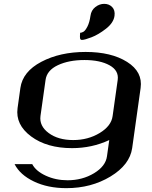

<svg xmlns="http://www.w3.org/2000/svg" viewBox="-20 -770 790 998"><path d="M536.1 42 547.9 -42Q458 0 354.5 0Q223.6 0 141.6 -61Q59.6 -122.1 71.3 -208L85.9 -312.5Q97.7 -397.5 194.8 -448.7Q292 -500 424.8 -500Q558.6 -500 640.6 -448.2Q722.7 -396.5 710.9 -312.5L667 0Q654.3 86.9 554.2 147.5Q454.1 208 325.2 208Q228.5 208 156.2 173.3Q84 138.7 55.7 83H147.5Q166 119.1 217.8 143.1Q269.5 167 331.1 167Q408.2 167 468.8 130.4Q529.3 93.8 536.1 42ZM565.4 -167 591.8 -354.5Q598.6 -403.3 549.3 -430.7Q500 -458 418.9 -458Q337.9 -458 280.8 -431.2Q223.6 -404.3 216.8 -354.5L190.4 -167Q183.6 -115.2 232.9 -78.6Q282.2 -42 360.4 -42Q437.5 -42 498 -78.6Q558.6 -115.2 565.4 -167ZM450.2 -687.5Q454.1 -716.8 475.6 -733.4Q497.1 -750 521.5 -750Q546.9 -750 563 -733.4Q579.1 -716.8 575.2 -687.5Q570.3 -651.4 530.8 -620.6Q491.2 -589.8 455.6 -576.2Q419.9 -562.5 406.2 -562.5Q401.4 -562.5 398.9 -564.9Q396.5 -567.4 396 -572.3Q395.5 -577.1 395.5 -581.1Q395.5 -585 396 -591.3Q396.5 -597.7 396.5 -599.6Q405.3 -599.6 414.6 -605.5Q423.8 -611.3 434.6 -632.3Q445.3 -653.3 450.2 -687.5Z"/></svg>

Font: okolaks
Style: BoldItalic
Weight: 600
Width: 8
Italic angle: -8°
Version: Version 000.6.0